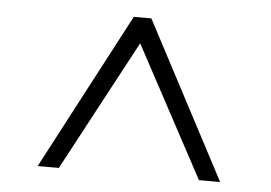

<svg xmlns="http://www.w3.org/2000/svg" viewBox="-41 -680 830 587"><g transform="rotate(5 374.0 -387.0)"><path d="M94 -147 347 -627H401L654 -147H589L372 -551H375L159 -147Z"/></g></svg>

Font: Nunito Sans 7pt Expanded Light
Style: Regular
Weight: 300
Width: 7
Designer: Vernon Adams
Foundry: Vernon Adams
Version: Version 3.101;gftools[0.9.27]